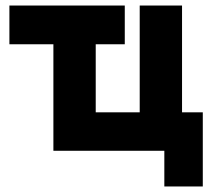

<svg xmlns="http://www.w3.org/2000/svg" viewBox="-20 -545 779 694"><path d="M173 -385H14V-525H431V-385H326V-139H485V-525H638V-139H713V129H574V0H173Z"/></svg>

Font: Raleway ExtraBold
Style: Regular
Weight: 800
Designer: Matt McInerney, Pablo Impallari, Rodrigo Fuenzalida
Foundry: Matt McInerney, Pablo Impallari, Rodrigo Fuenzalida
Version: Version 4.026